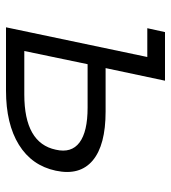

<svg xmlns="http://www.w3.org/2000/svg" viewBox="15 -585 570 640"><g transform="rotate(90 300.0 -265.0)"><path d="M71 0 170 -471H74L87 -530H249L207 -332H352Q464 -332 515 -289Q566 -246 549 -166Q532 -86 462.5 -43Q393 0 282 0ZM150 -61H295Q457 -61 479 -166Q491 -218 455 -245Q419 -272 339 -272H194Z"/></g></svg>

Font: Geist Mono Light
Style: Italic
Weight: 300
Italic angle: -12°
Monospace: yes
Designer: Basement.studio, Andrés Briganti, Mateo Zaragoza
Foundry: Basement.studio, Vercel, Andrés Briganti, Guido Ferreyra, Mateo Zaragoza
Version: Version 1.500; ttfautohint (v1.8.4.7-5d5b)